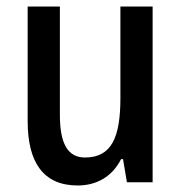

<svg xmlns="http://www.w3.org/2000/svg" viewBox="-20 -560 557 590"><path d="M449 -540H350V-259C350 -138 323 -76 241 -76C188 -76 164 -119 164 -207V-540H65V-188C65 -61 113 10 219 10C276 10 325 -17 352 -71H358L370 0H449Z"/></svg>

Font: Noto Sans Myanmar UI Condensed Medium
Style: Regular
Weight: 500
Width: 3
Designer: Monotype Design Team
Foundry: Monotype Imaging Inc.
Version: Version 2.103